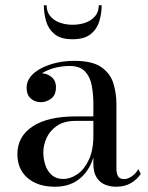

<svg xmlns="http://www.w3.org/2000/svg" viewBox="-20 -699 563 729"><path d="M421.5 10Q398 10 378.2 1.8Q358.5 -6.5 346.5 -25.8Q334.5 -45 334.5 -77.5V-304.5Q334.5 -340.5 328.5 -373.5Q322.5 -406.5 303.2 -427.5Q284 -448.5 244 -448.5Q221.5 -448.5 197.2 -443.5Q173 -438.5 152.2 -428.2Q131.5 -418 118.5 -402.5Q105.5 -387 105.5 -366H82Q82 -391.5 98.8 -406.2Q115.5 -421 135.5 -421Q157 -421 174.8 -407.2Q192.5 -393.5 192.5 -368Q192.5 -338 174.2 -324.5Q156 -311 135.5 -311Q112.5 -311 96.8 -325Q81 -339 81 -366Q81 -389.5 96.2 -408.2Q111.5 -427 137.2 -440.2Q163 -453.5 195.2 -460.8Q227.5 -468 261.5 -468Q330.5 -468 364.8 -444Q399 -420 410.5 -382.5Q422 -345 422 -304.5V-58.5Q422 -42 427.8 -30.5Q433.5 -19 452 -19Q465 -19 480.8 -29.8Q496.5 -40.5 505 -57L514.5 -39Q501.5 -18.5 477.8 -4.2Q454 10 421.5 10ZM188.5 10Q123.5 10 84.8 -23.2Q46 -56.5 46 -113.5Q46 -180.5 103.5 -218.8Q161 -257 267.5 -257H381V-240H267.5Q223.5 -240 196.5 -221.5Q169.5 -203 157 -175.5Q144.5 -148 144.5 -120.5Q144.5 -95.5 152.2 -72.2Q160 -49 176.8 -34.2Q193.5 -19.5 219.5 -19.5Q247.5 -19.5 273.8 -37.5Q300 -55.5 317.2 -92Q334.5 -128.5 334.5 -183H346Q346 -126 327.8 -82.5Q309.5 -39 274.5 -14.5Q239.5 10 188.5 10ZM255.5 -550Q210.5 -550 187 -569.5Q163.5 -589 155 -618.8Q146.5 -648.5 146.5 -679H157Q157 -654.5 170.5 -638Q184 -621.5 206.5 -613.2Q229 -605 255.5 -605Q282.5 -605 305.2 -613.2Q328 -621.5 341.5 -638Q355 -654.5 355 -679H366Q366 -648.5 357.2 -618.8Q348.5 -589 324.5 -569.5Q300.5 -550 255.5 -550Z"/></svg>

Font: Bodoni Moda SC
Style: Regular
Weight: 400
Designer: Owen Earl
Foundry: indestructible type
Version: Version 2.005